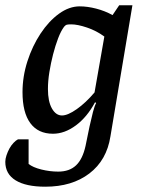

<svg xmlns="http://www.w3.org/2000/svg" viewBox="-37 -537 540 725"><path d="M134 168Q61 168 22 144Q-17 120 -17 74Q-17 63 -12.5 49.5Q-8 36 -1.5 24Q5 12 14 2.5Q23 -7 31 -11H71V82Q87 95 119 103Q151 111 183 111Q225 111 250 87.5Q275 64 286 14Q294 -27 301 -59Q308 -91 314 -114Q320 -137 326 -148L322 -151Q292 -95 249.5 -63.5Q207 -32 163 -32Q107 -32 77.5 -72Q48 -112 48 -189Q48 -248 66.5 -305.5Q85 -363 116 -410Q147 -457 185.5 -485Q224 -513 264 -513Q293 -513 326 -504.5Q359 -496 388 -480L413 -517H463L380 -22Q366 68 300.5 118Q235 168 134 168ZM197 -101Q219 -101 253 -125Q287 -149 320 -188L357 -399Q327 -421 291.5 -433Q256 -445 232 -445Q219 -445 214.5 -443.5Q210 -442 205 -436Q193 -420 182.5 -392.5Q172 -365 163.5 -332Q155 -299 149.5 -265Q144 -231 144 -201Q144 -154 159 -127.5Q174 -101 197 -101Z"/></svg>

Font: Faustina Medium
Style: Italic
Weight: 500
Italic angle: -8°
Designer: Alfonso Garcia
Foundry: http://www.omnibus-type.com
Version: Version 1.200